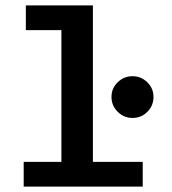

<svg xmlns="http://www.w3.org/2000/svg" viewBox="-20 -693 640 713"><path d="M68 0V-92H208V-581H76V-673H325V-92H510V0ZM472 -255Q440 -255 417 -278Q394 -301 394 -333Q394 -365 417 -387.5Q440 -410 472 -410Q504 -410 527 -387.5Q550 -365 550 -333Q550 -301 527.5 -278Q505 -255 472 -255Z"/></svg>

Font: Inconsolata Expanded Bold
Style: Regular
Weight: 700
Width: 7
Monospace: yes
Designer: Raph Levien, Cyreal, Brenton Simpson
Foundry: Raph Levien, Cyreal, Google
Version: Version 3.001; ttfautohint (v1.8.2.53-6de2)